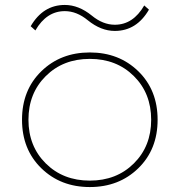

<svg xmlns="http://www.w3.org/2000/svg" viewBox="-20 -740 726 776"><path d="M104 -634Q154 -720 242 -720Q298 -720 351 -677Q396 -640 444 -640Q518 -640 563 -718L582 -701Q532 -615 444 -615Q388 -615 335 -658Q290 -695 242 -695Q168 -695 123 -617ZM147 -60Q69 -136 69 -256Q69 -376 147 -452Q225 -528 343 -528Q461 -528 539 -452Q617 -376 617 -256Q617 -136 539 -60Q461 16 343 16Q225 16 147 -60ZM165 -432.5Q95 -363 95 -256Q95 -149 165 -79.5Q235 -10 343 -10Q451 -10 521 -79.5Q591 -149 591 -256Q591 -363 521 -432.5Q451 -502 343 -502Q235 -502 165 -432.5Z"/></svg>

Font: Spartan MB
Style: Regular
Weight: 250
Designer: Matt Bailey
Foundry: Matt Bailey
Version: Version 1.000